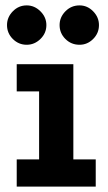

<svg xmlns="http://www.w3.org/2000/svg" viewBox="-20 -692 400 712"><path d="M42 -454H252V-101H335V0H42V-101H125V-353H42ZM275 -672Q304 -672 325.5 -650Q347 -628 347 -599Q347 -569 325.5 -547.5Q304 -526 275 -526Q244 -526 222.5 -547.5Q201 -569 201 -599Q201 -628 222.5 -650Q244 -672 275 -672ZM79 -672Q108 -672 130 -650Q152 -628 152 -599Q152 -569 130 -547.5Q108 -526 79 -526Q49 -526 27.5 -547.5Q6 -569 6 -599Q6 -628 27.5 -650Q49 -672 79 -672Z"/></svg>

Font: Podkova ExtraBold
Style: Regular
Weight: 800
Designer: Ilya Yudin
Foundry: Cyreal (www.cyreal.org)
Version: Version 2.103